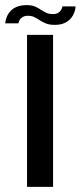

<svg xmlns="http://www.w3.org/2000/svg" viewBox="-53 -729 315 749"><path d="M52.5 0H154V-593H52.5ZM160 -632Q180.5 -632 194.5 -637.5Q208.5 -643 217.8 -651.5Q227 -660 232 -669.8Q237 -679.5 239.5 -688.8Q242 -698 241.5 -704H190.5Q190 -698.5 186 -691.2Q182 -684 174 -679Q166 -674 154 -674Q138.5 -674 127.2 -679.2Q116 -684.5 105.8 -691.5Q95.5 -698.5 83 -703.8Q70.5 -709 51.5 -709Q31.5 -709 17 -704Q2.5 -699 -7 -690.8Q-16.5 -682.5 -21.8 -673Q-27 -663.5 -29.5 -654.2Q-32 -645 -33 -638H19Q19.5 -644 23.5 -651Q27.5 -658 35.8 -662.8Q44 -667.5 57 -667.5Q70.5 -667.5 81 -662.2Q91.5 -657 102 -650Q112.5 -643 126.2 -637.5Q140 -632 160 -632Z"/></svg>

Font: Anybody Thin
Style: Regular
Weight: 400
Version: Version 1.113;gftools[0.9.25]